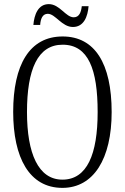

<svg xmlns="http://www.w3.org/2000/svg" viewBox="-20 -902 607 932"><path d="M334 -771C387 -771 406 -822 410 -872H377C374 -844 365 -818 338 -818C299 -818 270 -882 217 -882C164 -882 146 -829 142 -781H175C177 -810 186 -835 212 -835C249 -835 280 -771 334 -771ZM283 10C435 10 522 -132 522 -358C522 -594 440 -725 284 -725C123 -725 44 -587 44 -359C44 -137 122 10 283 10ZM283 -30C166 -30 111 -157 111 -358C111 -565 163 -685 284 -685C409 -685 454 -565 454 -358C454 -154 403 -30 283 -30Z"/></svg>

Font: Noto Serif Devanagari ExtraCondensed Light
Style: Regular
Weight: 300
Width: 2
Designer: Universal Thirst, Indian Type Foundry and the Monotype Design Team
Foundry: Monotype Imaging Inc.
Version: Version 2.004